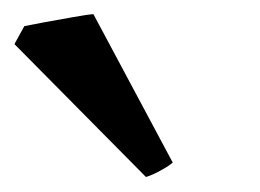

<svg xmlns="http://www.w3.org/2000/svg" viewBox="-21 -754 360 266"><path d="M181.2 -508.8 -1 -692.9 12.7 -717.8Q19 -719.2 39.1 -722.9Q59.1 -726.6 79.8 -730.2Q100.6 -733.9 108.4 -734.4L218.3 -528.8Q212.9 -523.9 201.2 -517.6Q189.5 -511.2 181.2 -508.8Z"/></svg>

Font: David Libre Medium
Style: Regular
Weight: 500
Designer: Ismar David, J. Victor Gaultney, Annie Olsen and Meir Sadan
Foundry: Monotype Imaging Inc. & SIL International
Version: Version 1.100; ttfautohint (v1.8.4.7-5d5b)